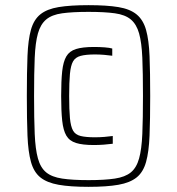

<svg xmlns="http://www.w3.org/2000/svg" viewBox="-20 -716 686 744"><path d="M323 8Q252 8 207 0Q162 -8 136.5 -28.5Q111 -49 100 -88.5Q89 -128 86.5 -190.5Q84 -253 84 -344Q84 -436 86.5 -499Q89 -562 100 -601Q111 -640 136.5 -660.5Q162 -681 207 -688.5Q252 -696 323 -696Q394 -696 439 -688.5Q484 -681 509.5 -660Q535 -639 546 -600Q557 -561 559.5 -498.5Q562 -436 562 -344Q562 -253 559.5 -190.5Q557 -128 546 -88.5Q535 -49 509.5 -28.5Q484 -8 439 0Q394 8 323 8ZM344 -154Q300 -154 274.5 -162Q249 -170 237 -190.5Q225 -211 221 -248.5Q217 -286 217 -344Q217 -403 221 -440Q225 -477 237 -497.5Q249 -518 274.5 -526Q300 -534 344 -534Q366 -534 385.5 -532.5Q405 -531 415 -528V-500Q402 -502 383.5 -503.5Q365 -505 348 -505Q313 -505 292.5 -499.5Q272 -494 263 -478Q254 -462 251 -429.5Q248 -397 248 -344Q248 -291 251 -258.5Q254 -226 263 -210Q272 -194 292.5 -189Q313 -184 348 -184Q366 -184 384.5 -185.5Q403 -187 417 -189V-159Q402 -157 382.5 -155.5Q363 -154 344 -154ZM323 -18Q385 -18 425 -24Q465 -30 487 -48Q509 -66 519 -102Q529 -138 531.5 -197Q534 -256 534 -344Q534 -433 531.5 -492Q529 -551 519 -586.5Q509 -622 487 -640.5Q465 -659 425 -664.5Q385 -670 323 -670Q261 -670 221 -664.5Q181 -659 159 -640.5Q137 -622 127 -586.5Q117 -551 114.5 -492Q112 -433 112 -344Q112 -256 114.5 -197Q117 -138 127 -102Q137 -66 159 -48Q181 -30 221 -24Q261 -18 323 -18Z"/></svg>

Font: Saira SemiCondensed Thin
Style: Regular
Weight: 250
Width: 4
Designer: Hector Gatti with collaboration of the Omnibus-Type team
Foundry: Omnibus-Type
Version: Version 1.101